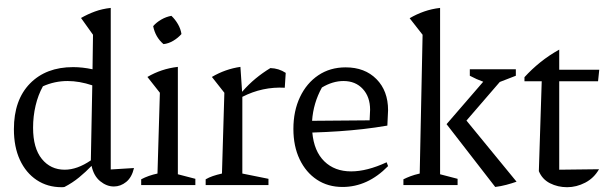

<svg xmlns="http://www.w3.org/2000/svg" viewBox="-20 -772 2531 801"><path d="M397 -751 396 -752H397ZM237 9Q178 9 133 -21Q88 -51 63 -105Q38 -159 38 -233Q38 -355 105 -423.5Q172 -492 285 -492Q324 -492 366 -483L368 -627L318 -697Q346 -713 376 -724Q406 -735 442 -739V-65L539 -71Q530 -32 506.5 -13Q483 6 455 6Q425 6 398 -16Q371 -38 362 -80Q338 -55 310 -32Q282 -9 249 8Q245 9 237 9ZM118 -239Q118 -154 154.5 -109Q191 -64 250 -64Q302 -64 359 -103L365 -416Q311 -434 262 -434Q208 -434 159 -412Q139 -376 128.5 -331.5Q118 -287 118 -239Z M569 0V-24Q584 -32 601 -38Q618 -44 637 -48L647 -385L595 -451Q624 -468 655.5 -478.5Q687 -489 722 -493V-45L795 -26V0ZM695 -706Q711 -691 722.5 -671Q734 -651 737 -630Q723 -614 703 -602Q683 -590 662 -588Q628 -617 619 -663Q633 -679 653 -690.5Q673 -702 695 -706Z M838 0V-24Q852 -32 868 -37.5Q884 -43 906 -48L916 -385L864 -451Q920 -484 983 -493L990 -389Q1017 -420 1046 -444Q1075 -468 1108 -488Q1143 -487 1172 -468L1168 -406Q1075 -411 991 -368V-48L1100 -26V0Z M1409 8Q1348 8 1302 -22.5Q1256 -53 1230 -107.5Q1204 -162 1204 -234Q1204 -309 1231.5 -367Q1259 -425 1308 -458Q1357 -491 1422 -491Q1502 -491 1550.5 -442Q1599 -393 1599 -312L1596 -248Q1543 -239 1494.5 -233.5Q1446 -228 1395 -224.5Q1344 -221 1283 -219Q1290 -141 1333 -99Q1376 -57 1445 -57Q1511 -57 1593 -95L1599 -79Q1514 8 1409 8ZM1323 -407Q1287 -342 1282 -268L1522 -270L1524 -314Q1524 -368 1493.5 -401Q1463 -434 1413 -434Q1368 -434 1323 -407Z M1663 0V-24Q1677 -31 1693 -37Q1709 -43 1731 -48L1743 -627L1689 -696Q1718 -713 1749.5 -724Q1781 -735 1816 -739V-45L1889 -26V0ZM2046 8 1843 -254 1996 -431Q1968 -441 1940 -456V-483H2132V-456L2065 -430L1926 -269L2135 -14Q2115 -7 2092.5 -1Q2070 5 2046 8Z M2313 -565V-481H2480L2475 -433H2313V-64L2479 -66Q2458 -29 2421.5 -10Q2385 9 2346 9Q2307 9 2274.5 -7.5Q2242 -24 2228 -58L2240 -433H2168V-450Q2198 -483 2234 -512Q2270 -541 2313 -565Z"/></svg>

Font: Piazzolla
Style: Regular
Weight: 400
Designer: Juan Pablo del Peral
Foundry: Huerta Tipografica
Version: Version 1.330